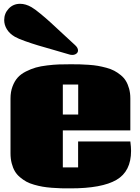

<svg xmlns="http://www.w3.org/2000/svg" viewBox="-20 -991 748 1025"><path d="M2.4 0ZM379.9 -751Q396.5 -736.3 396.5 -721.7Q396.5 -711.4 387.7 -704.6Q378.9 -697.8 365.7 -697.8Q356.9 -697.8 350.1 -700.2Q325.2 -708 271.5 -723.1Q217.8 -738.3 184.3 -748.3Q150.9 -758.3 113.8 -771.5Q76.7 -784.7 59.1 -794.9Q30.8 -811.5 16.6 -835Q2.4 -858.4 2.4 -883.8Q2.4 -919.4 26.6 -945.1Q50.8 -970.7 87.4 -970.7Q117.2 -970.7 148.4 -952.6Q165.5 -942.9 196 -917.7Q226.6 -892.6 250.7 -870.4Q274.9 -848.1 318.8 -807.4Q362.8 -766.6 379.9 -751ZM315.4 -379.4H397.5V-539.6H315.4ZM675.8 -235.8Q679.7 -206.1 679.7 -185.5Q679.7 -76.2 601.8 -30.8Q523.9 14.6 356.9 14.6Q328.1 14.6 306.6 14.2Q285.2 13.7 256.8 11.5Q228.5 9.3 207.5 5.6Q186.5 2 162.4 -4.9Q138.2 -11.7 120.8 -21.2Q103.5 -30.8 86.7 -44.9Q69.8 -59.1 59.3 -76.9Q48.8 -94.7 42.5 -119.1Q36.1 -143.6 36.1 -172.4V-465.3Q36.1 -501 46.9 -529.5Q57.6 -558.1 74.5 -576.9Q91.3 -595.7 118.4 -609.4Q145.5 -623 171.1 -630.4Q196.8 -637.7 231.9 -641.8Q267.1 -646 293.7 -647Q320.3 -647.9 356 -647.9Q383.8 -647.9 404.8 -647.5Q425.8 -647 453.9 -645Q481.9 -643.1 502.7 -639.4Q523.4 -635.7 547.9 -629.2Q572.3 -622.6 589.8 -613.3Q607.4 -604 624.5 -590.1Q641.6 -576.2 652.1 -558.8Q662.6 -541.5 669.2 -517.8Q675.8 -494.1 675.8 -465.8V-294.9H315.4V-97.2H397V-235.8Z"/></svg>

Font: Coda
Style: Heavy
Weight: 800
Version: Version 2.000; ttfautohint (v0.8) -r 50 -G 200 -x